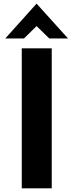

<svg xmlns="http://www.w3.org/2000/svg" viewBox="-20 -1031 402 1051"><path d="M8.8 -820.3 180.2 -1011.2 352.5 -820.3H250L180.2 -888.2L111.3 -820.3ZM99.1 0V-766.6H263.2V0Z"/></svg>

Font: Acari Sans Neue Black
Style: Regular
Weight: 900
Designer: Alfredo Marco Pradil
Foundry: Alfredo Marco Pradil
Version: Version 1.045;June 16, 2019;FontCreator 11.5.0.2425 64-bit; 